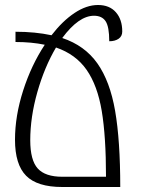

<svg xmlns="http://www.w3.org/2000/svg" viewBox="-20 -748 563 768"><path d="M461 0H229Q129 0 84.5 -45Q40 -90 40 -189Q40 -284 72.5 -385.5Q105 -487 159 -569Q106 -580 42 -580V-621Q121 -621 186 -607Q230 -664 278 -696Q326 -728 372 -728Q418 -728 443.5 -699Q469 -670 469 -622Q469 -603 454.5 -593Q440 -583 417 -583Q417 -641 402.5 -663Q388 -685 356 -685Q295 -685 229 -596Q319 -566 369.5 -494.5Q420 -423 440.5 -304.5Q461 -186 461 0ZM404 -41Q404 -202 387 -304Q370 -406 326.5 -468.5Q283 -531 204 -558Q158 -480 129.5 -380Q101 -280 101 -187Q101 -107 131 -74Q161 -41 229 -41Z"/></svg>

Font: Noto Serif Armenian Light Cond
Style: Regular
Weight: 300
Width: 3
Designer: Monotype Design team
Foundry: Monotype Imaging Inc.
Version: Version 1.000